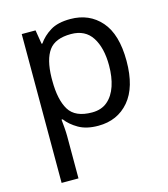

<svg xmlns="http://www.w3.org/2000/svg" viewBox="-116 -637 846 967"><g transform="rotate(-15 307.5 -153.0)"><path d="M340 -546Q439 -546 499.5 -477Q560 -408 560 -269Q560 -132 499.5 -61Q439 10 339 10Q277 10 236.5 -13.5Q196 -37 173 -68H167Q169 -51 171 -25Q173 1 173 20V240H85V-536H157L169 -463H173Q197 -498 236 -522Q275 -546 340 -546ZM324 -472Q242 -472 208.5 -426Q175 -380 173 -286V-269Q173 -170 205.5 -116.5Q238 -63 326 -63Q375 -63 406.5 -90Q438 -117 453.5 -163.5Q469 -210 469 -270Q469 -362 433.5 -417Q398 -472 324 -472Z"/></g></svg>

Font: Noto Sans Glagolitic
Style: Regular
Weight: 400
Designer: Monotype Design Team
Foundry: Monotype Imaging Inc.
Version: Version 2.004; ttfautohint (v1.8.4.7-5d5b)